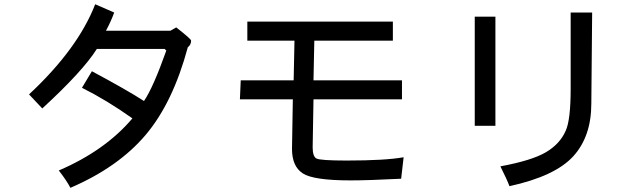

<svg xmlns="http://www.w3.org/2000/svg" viewBox="-20 -817 3040 907"><path d="M867.2 -593.8Q796.9 -332 668 -179.7Q539.1 -27.3 312.5 70.3Q296.9 39.1 257.8 -11.7Q476.6 -105.5 605.5 -257.8Q484.4 -343.8 367.2 -402.3L414.1 -480.5Q582 -390.6 660.2 -339.8Q703.1 -402.3 765.6 -578.1L757.8 -585.9H437.5Q371.1 -480.5 179.7 -304.7L117.2 -371.1Q347.7 -585.9 429.7 -796.9L519.5 -757.8Q503.9 -714.8 480.5 -671.9H785.2L812.5 -687.5Q882.8 -632.8 882.8 -625Q882.8 -605.5 867.2 -593.8Z M1886.7 -74.2 1875 27.3Q1718.8 35.2 1636.7 35.2Q1460.9 35.2 1410.2 2Q1359.4 -31.2 1359.4 -113.3L1363.3 -347.7H1113.3L1117.2 -437.5H1367.2L1371.1 -625H1148.4V-714.8H1835.9V-625H1464.8L1460.9 -437.5H1878.9V-347.7H1460.9L1457 -121.1Q1457 -78.1 1474.6 -68.4Q1492.2 -58.6 1617.2 -58.6Q1800.8 -58.6 1886.7 -74.2Z M2777.3 -757.8 2773.4 -328.1Q2773.4 -171.9 2687.5 -78.1Q2601.6 15.6 2386.7 62.5Q2375 31.2 2343.8 -31.2Q2492.2 -58.6 2558.6 -97.7Q2625 -136.7 2652.3 -199.2Q2675.8 -250 2675.8 -398.4V-757.8ZM2320.3 -222.7H2222.7V-738.3H2320.3Z"/></svg>

Font: WenQuanYi Micro Hei
Style: Regular
Weight: 400
Foundry: Ascender Corporation
Version: Version 0.2.0-beta